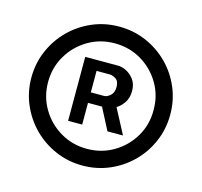

<svg xmlns="http://www.w3.org/2000/svg" viewBox="-87 -833 799 759"><g transform="rotate(15 312.0 -453.0)"><path d="M211.9 -325.2V-586.9H344.7Q360.8 -587.4 379.6 -578.4Q398.4 -569.3 412.1 -550.8Q425.8 -532.2 425.8 -503.9Q425.8 -475.1 411.6 -454.8Q397.5 -434.6 377.9 -424.3Q358.4 -414.1 340.8 -414.1H245.1V-457H323.2Q335 -456.5 348.6 -468.3Q362.3 -480 362.3 -503.9Q362.3 -527.8 348.4 -536.4Q334.5 -544.9 324.2 -544.9H269.5V-325.2ZM371.1 -449.2 436.5 -325.2H373L308.6 -449.2ZM311.5 -168.9Q252.9 -168.9 201.4 -191.2Q149.9 -213.4 110.8 -252.4Q71.8 -291.5 49.6 -343Q27.3 -394.5 27.3 -453.1Q27.3 -511.7 49.6 -563.2Q71.8 -614.7 110.8 -653.8Q149.9 -692.9 201.4 -715.1Q252.9 -737.3 311.5 -737.3Q370.6 -737.3 422.1 -715.1Q473.6 -692.9 512.7 -653.8Q551.8 -614.7 573.7 -563.2Q595.7 -511.7 595.7 -453.1Q595.7 -394.5 573.7 -343Q551.8 -291.5 512.7 -252.4Q473.6 -213.4 422.1 -191.2Q370.6 -168.9 311.5 -168.9ZM311.5 -237.3Q371.6 -237.3 420.7 -266.4Q469.7 -295.4 498.8 -344.5Q527.8 -393.6 527.3 -453.1Q527.8 -512.7 498.8 -561.8Q469.7 -610.8 420.7 -639.9Q371.6 -668.9 311.5 -668.9Q252 -668.9 202.9 -639.9Q153.8 -610.8 124.8 -561.8Q95.7 -512.7 95.7 -453.1Q95.7 -393.6 124.8 -344.5Q153.8 -295.4 202.9 -266.4Q252 -237.3 311.5 -237.3Z"/></g></svg>

Font: Inter Tight
Style: Regular
Weight: 400
Designer: Rasmus Andersson
Foundry: rsms
Version: Version 3.002